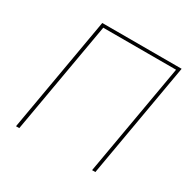

<svg xmlns="http://www.w3.org/2000/svg" viewBox="-155 -857 1016 1014"><g transform="rotate(30 353.0 -350.0)"><path d="M188 -700H672L550 0H530L649 -681H205L86 0H66Z"/></g></svg>

Font: Fixel Italic Variable 20240409 Display Thin
Style: Italic
Weight: 100
Italic angle: -10°
Designer: AlfaBravo + MacPaw
Foundry: Kyrylo Tkachov, Marchela Mozhyna, Serhii Makarenko, Maria Weinstein, Zakhar Kryvoshyya
Version: Version 1.211;Glyphs 3.2 (3225)